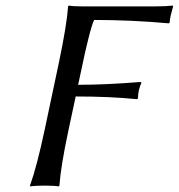

<svg xmlns="http://www.w3.org/2000/svg" viewBox="-20 -668 643 691"><path d="M538.1 -645Q576.7 -645 601.6 -647.9L603 -645Q595.2 -617.2 594.7 -613.8Q591.3 -599.6 590.8 -587.9L587.9 -584Q452.1 -596.2 318.8 -596.2Q311 -581.1 297.6 -526.9Q284.2 -472.7 278.8 -444.8L261.2 -362.8Q360.4 -362.8 486.3 -373L488.8 -370.1Q482.9 -356.4 479.5 -341.8Q476.6 -328.6 476.6 -314L473.1 -311Q377 -320.8 252.4 -320.8L226.6 -200.2Q198.7 -69.8 193.8 0L191.4 2.9Q175.3 0 141.1 0Q125.5 0 112.3 0.7Q99.1 1.5 93.8 2L88.4 2.9L87.9 0Q112.3 -67.4 140.6 -200.2L192.4 -444.8Q220.2 -577.1 225.1 -645L227.5 -647.9Q244.1 -645 278.3 -645Z"/></svg>

Font: Linux Biolinum G
Style: Italic
Weight: 400
Italic angle: -12°
Designer: Philipp H. Poll
Foundry: Philipp H. Poll
Version: Version 0.5.1